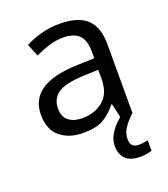

<svg xmlns="http://www.w3.org/2000/svg" viewBox="-140 -644 840 962"><g transform="rotate(-20 280.5 -162.5)"><path d="M288 -545Q386 -545 433 -502Q480 -459 480 -365V0H416L399 -76H395Q360 -32 321.5 -11Q283 10 215 10Q142 10 94 -28.5Q46 -67 46 -149Q46 -229 109 -272.5Q172 -316 303 -320L394 -323V-355Q394 -422 365 -448Q336 -474 283 -474Q241 -474 203 -461.5Q165 -449 132 -433L105 -499Q140 -518 188 -531.5Q236 -545 288 -545ZM314 -259Q214 -255 175.5 -227Q137 -199 137 -148Q137 -103 164.5 -82Q192 -61 235 -61Q303 -61 348 -98.5Q393 -136 393 -214V-262ZM412 116Q412 161 457 161Q474 161 485.5 158.5Q497 156 505 155V211Q491 215 477 217.5Q463 220 443 220Q390 220 365 195Q340 170 340 126Q340 97 354.5 70Q369 43 390.5 21Q412 -1 432 -15L480 0Q446 32 429 58.5Q412 85 412 116Z"/></g></svg>

Font: Noto Sans Old Turkic
Style: Regular
Weight: 400
Designer: Monotype Design Team
Foundry: Monotype Imaging Inc.
Version: Version 2.003; ttfautohint (v1.8.4.7-5d5b)